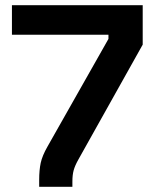

<svg xmlns="http://www.w3.org/2000/svg" viewBox="-20 -720 594 740"><path d="M131 0V-26Q131 -65 137 -92.5Q143 -120 163 -155L398 -570V-586H26V-700H530V-548L282 -105Q269 -82 264 -64Q259 -46 259 -20V0Z"/></svg>

Font: Space Grotesk
Style: Bold
Weight: 700
Designer: Florian Karsten
Foundry: Florian Karsten
Version: Version 2.000